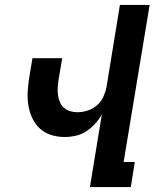

<svg xmlns="http://www.w3.org/2000/svg" viewBox="-20 -755 640 775"><path d="M343 0 391 -293Q380 -273 363.5 -255Q347 -237 327.5 -224.5Q308 -212 285.5 -207Q263 -202 241 -202Q212 -202 185.5 -210.5Q159 -219 139.5 -237.5Q120 -256 109 -281Q98 -306 94 -333.5Q90 -361 92 -390Q94 -419 99 -448L111 -520H231L216 -431Q214 -416 213 -401Q212 -386 214 -371.5Q216 -357 221.5 -343.5Q227 -330 237.5 -320.5Q248 -311 262.5 -306.5Q277 -302 292 -302Q312 -302 333 -308.5Q354 -315 371 -329.5Q388 -344 397 -364Q406 -384 410 -404L464 -735H584L479 -101H524L508 0Z"/></svg>

Font: Iosevka Extended Oblique
Style: Bold
Weight: 700
Width: 7
Italic angle: -9°
Monospace: yes
Designer: Belleve Invis
Foundry: Belleve Invis
Version: Version 32.5.0; ttfautohint (v1.8.4)